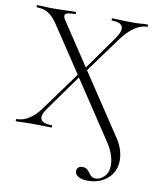

<svg xmlns="http://www.w3.org/2000/svg" viewBox="-94 -698 840 1016"><g transform="rotate(10 326.5 -190.5)"><path d="M448 244Q415 244 396.5 233Q378 222 378 206Q378 192 386 184.5Q394 177 407 177Q424 177 432.5 184Q441 191 447.5 200.5Q454 210 462.5 217.5Q471 225 487 225Q510 225 532 203.5Q554 182 554 142Q554 118 544.5 88Q535 58 511 22L137 -542Q111 -581 85 -597Q59 -613 23 -613Q21 -613 21 -619Q21 -625 23 -625Q41 -625 60.5 -623.5Q80 -622 97 -622Q137 -622 170.5 -623.5Q204 -625 229 -625Q232 -625 232 -619Q232 -613 229 -613Q188 -613 178 -604Q168 -595 182 -573L556 -9Q578 23 587 53Q596 83 596 109Q596 150 576 180.5Q556 211 522.5 227.5Q489 244 448 244ZM20 0Q17 0 17 -6Q17 -12 20 -12Q54 -12 86.5 -32.5Q119 -53 147 -92L305 -309L316 -299L168 -92Q140 -53 151 -32.5Q162 -12 209 -12Q212 -12 212 -6Q212 0 209 0Q183 0 159.5 -1Q136 -2 97 -2Q72 -2 57 -1Q42 0 20 0ZM331 -316 320 -325 461 -524Q492 -568 483 -590.5Q474 -613 427 -613Q424 -613 424 -619Q424 -625 427 -625Q453 -625 477 -623.5Q501 -622 539 -622Q564 -622 579 -623.5Q594 -625 616 -625Q619 -625 619 -619Q619 -613 616 -613Q582 -613 548 -589.5Q514 -566 482 -523Z"/></g></svg>

Font: Cormorant Light
Style: Regular
Weight: 300
Designer: Christian Thalmann (Catharsis Fonts)
Foundry: Catharsis Fonts
Version: Version 4.000